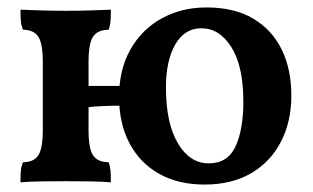

<svg xmlns="http://www.w3.org/2000/svg" viewBox="-20 -487 840 516"><path d="M530 9Q459 9 407.5 -20Q356 -49 328 -102Q300 -155 300 -227Q300 -300 330.5 -354Q361 -408 414.5 -437.5Q468 -467 535 -467Q610 -467 660.5 -437Q711 -407 737 -354Q763 -301 763 -230Q763 -160 735 -106Q707 -52 655 -21.5Q603 9 530 9ZM35 3Q35 -15 36 -27.5Q37 -40 42 -51Q70 -51 82.5 -69Q95 -87 95 -138V-320Q95 -371 82.5 -389Q70 -407 42 -407Q37 -418 36 -431Q35 -444 35 -461Q57 -460 89.5 -459Q122 -458 157 -458Q191 -458 223.5 -459Q256 -460 278 -461Q278 -444 277 -431Q276 -418 272 -407Q243 -407 230.5 -389Q218 -371 218 -320V-138Q218 -87 230.5 -69Q243 -51 272 -51Q276 -40 277 -27.5Q278 -15 278 3Q256 1 223.5 0.5Q191 0 157 0Q122 0 89.5 0.5Q57 1 35 3ZM212 -198V-256H306V-203Q286 -203 258 -202Q230 -201 212 -198ZM541 -48Q592 -48 613 -93.5Q634 -139 634 -214Q634 -309 602 -360Q570 -411 521 -411Q476 -411 451 -367.5Q426 -324 426 -252Q426 -156 458 -102Q490 -48 541 -48Z"/></svg>

Font: Vollkorn SemiBold
Style: Regular
Weight: 600
Designer: Friedrich Althausen
Foundry: Friedrich Althausen
Version: Version 5.000